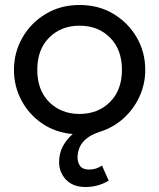

<svg xmlns="http://www.w3.org/2000/svg" viewBox="-20 -525 638 770"><path d="M323 225Q272.5 225 244.5 195.2Q216.5 165.5 217 123Q217.5 89 232.2 61.5Q247 34 271.5 12.5Q202.5 6.5 149.5 -29.5Q96.5 -65.5 66.2 -122Q36 -178.5 36 -245Q36 -315 70 -374.2Q104 -433.5 163.5 -469.2Q223 -505 299 -505Q375.5 -505 434.8 -469.5Q494 -434 528.2 -375Q562.5 -316 562.5 -245Q562.5 -188 539.5 -137.8Q516.5 -87.5 475.2 -50.2Q434 -13 379 4Q339 16.5 315.8 41.2Q292.5 66 291 104Q290.5 126 301.2 140.5Q312 155 337.5 155Q365.5 155 389 139L416 199.5Q373 225 323 225ZM299 -68Q373 -68 421 -115.8Q469 -163.5 469 -245Q469 -326.5 421.2 -374.2Q373.5 -422 299 -422Q225 -422 177.2 -374.2Q129.5 -326.5 129.5 -245Q129.5 -163.5 177.2 -115.8Q225 -68 299 -68Z"/></svg>

Font: Geologica Light
Style: Regular
Weight: 300
Designer: Sindre Bremnes, Frode Helland
Foundry: Monokrom Skriftforlag AS
Version: Version 1.010; ttfautohint (v1.8.4.7-5d5b);gftools[0.9.28]